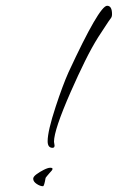

<svg xmlns="http://www.w3.org/2000/svg" viewBox="-20 -642 408 665"><path d="M162 -130Q145 -130 145 -153Q145 -188 173 -273Q197 -346 217 -391Q324 -622 351 -622Q368 -622 368 -593Q368 -584 364 -579Q357 -570 346.5 -553.5Q336 -537 320 -513Q298 -478 274.5 -430.5Q251 -383 225 -324Q167 -192 167 -151L169 -138Q169 -130 162 -130ZM129 3Q119 3 107 -5Q95 -13 95 -23Q95 -30 106.5 -38.5Q118 -47 132 -54Q146 -61 154 -61Q162 -61 162 -57Q162 -53 151 -42Q146 -36 142.5 -32Q139 -28 138 -26Q133 3 129 3Z"/></svg>

Font: Petemoss
Style: Regular
Weight: 400
Designer: Robert E. Leuschke
Foundry: Robert E. Leuschke
Version: Version 1.010; ttfautohint (v1.8.3)